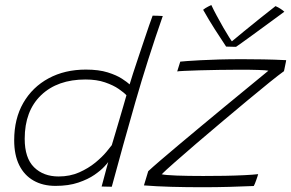

<svg xmlns="http://www.w3.org/2000/svg" viewBox="-20 -764 1190 785"><path d="M395.5 -1.5Q398.5 -12 404 -33Q409.5 -54 415 -74.2Q420.5 -94.5 422.5 -101.5Q420.5 -98 406.5 -82.8Q392.5 -67.5 366.2 -49.2Q340 -31 300.2 -17.5Q260.5 -4 207 -4Q155 -4 117 -25.8Q79 -47.5 58.5 -89Q38 -130.5 38 -190.5Q38 -278.5 75.2 -343.2Q112.5 -408 178.8 -443.8Q245 -479.5 331 -479.5Q384 -479.5 420.5 -468Q457 -456.5 479 -442Q501 -427.5 510 -419Q514.5 -435 524 -464Q533.5 -493 545.2 -528Q557 -563 568.5 -597.5Q580 -632 589.5 -659.5Q599 -687 604 -700Q615 -700 627 -699.5Q639 -699 645.5 -698.5Q583.5 -521 533.2 -346Q483 -171 437 -0.5Q430.5 -0.5 421.5 -0.8Q412.5 -1 405 -1.2Q397.5 -1.5 395.5 -1.5ZM219.5 -42.5Q266 -42.5 303.8 -59.2Q341.5 -76 369.8 -99.2Q398 -122.5 415 -143Q432 -163.5 437 -170.5Q441 -184 449.5 -212.2Q458 -240.5 467.5 -273Q477 -305.5 485.2 -333.5Q493.5 -361.5 497 -374.5Q487.5 -385 465.5 -400.2Q443.5 -415.5 409.5 -427.2Q375.5 -439 329.5 -439Q215 -439 148 -374.8Q81 -310.5 81 -196.5Q81 -118 119.2 -80.2Q157.5 -42.5 219.5 -42.5ZM1017.5 -3.5Q973.5 -1.5 918.5 0Q863.5 1.5 808 1.5Q742.5 1.5 679.8 -0.2Q617 -2 568.5 -6L586 -64Q602 -79 634.8 -107.2Q667.5 -135.5 711 -171.8Q754.5 -208 802.2 -248Q850 -288 896.5 -326.2Q943 -364.5 982 -396.5Q1021 -428.5 1046.5 -449.5Q1072 -470.5 1077.5 -475Q1073 -476 1062.2 -476.8Q1051.5 -477.5 1035.5 -478Q1019.5 -478.5 999.8 -478.8Q980 -479 958 -479Q917.5 -479 874.8 -478.2Q832 -477.5 795.2 -476.5Q758.5 -475.5 733.8 -474.2Q709 -473 704.5 -472L717 -512Q725 -513 746.2 -514.5Q767.5 -516 800.2 -517.8Q833 -519.5 876 -520.8Q919 -522 970.5 -522Q1011 -522 1056.2 -521.2Q1101.5 -520.5 1150 -518Q1150 -516.5 1148.8 -510.5Q1147.5 -504.5 1146 -496.8Q1144.5 -489 1143 -482.2Q1141.5 -475.5 1141 -473Q1122 -459.5 1082.5 -427.8Q1043 -396 992 -353.5Q941 -311 886.5 -265.2Q832 -219.5 782 -176.5Q732 -133.5 694.5 -100.5Q657 -67.5 641 -51.5Q655.5 -48 702 -46.2Q748.5 -44.5 811 -44.5Q855 -44.5 899 -45.2Q943 -46 979 -47.8Q1015 -49.5 1035.5 -52Q1034.5 -48 1032.2 -41Q1030 -34 1027.2 -26.5Q1024.5 -19 1022 -12.8Q1019.5 -6.5 1017.5 -3.5ZM1106.5 -739Q1112.5 -736.5 1117.8 -733.5Q1123 -730.5 1127.8 -727.5Q1132.5 -724.5 1136.2 -721.5Q1140 -718.5 1142.5 -716Q1099 -684 1065.5 -659.5Q1032 -635 1008 -617.5Q984 -600 968.5 -589Q953 -578 945 -572.5Q938.5 -572.5 931 -572.8Q923.5 -573 916.8 -573.2Q910 -573.5 904.5 -573.5Q881.5 -608 858 -644.8Q834.5 -681.5 810.5 -724Q814.5 -727.5 819.8 -730.8Q825 -734 831.2 -737.2Q837.5 -740.5 844 -743.5Q853.5 -723 866.8 -698.5Q880 -674 893.2 -651Q906.5 -628 916.8 -611.8Q927 -595.5 930.5 -592H924.5Q943 -607.5 976.2 -634.8Q1009.5 -662 1045 -690.5Q1080.5 -719 1106.5 -739Z"/></svg>

Font: Grandstander Thin Thin
Style: Italic
Weight: 250
Italic angle: -15°
Version: Version 1.200